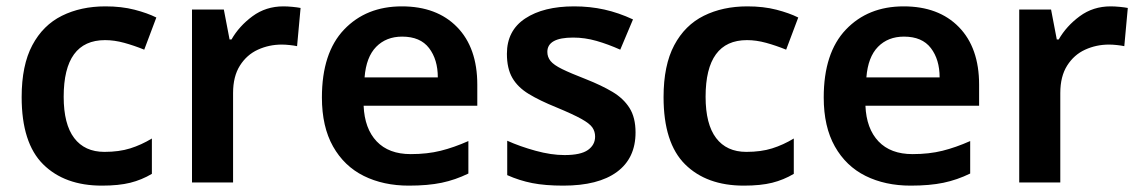

<svg xmlns="http://www.w3.org/2000/svg" viewBox="-20 -573 3581 603"><path d="M300 10Q183 10 115.5 -57Q48 -124 48 -268Q48 -368 81.5 -431Q115 -494 174.5 -523.5Q234 -553 311 -553Q362 -553 402.5 -542.5Q443 -532 471 -518L433 -417Q401 -430 370 -438.5Q339 -447 310 -447Q180 -447 180 -269Q180 -183 213 -139.5Q246 -96 308 -96Q354 -96 389 -107Q424 -118 457 -138V-27Q425 -8 389 1Q353 10 300 10Z M870 -553Q883 -553 898.5 -551.5Q914 -550 924 -548L913 -428Q904 -430 890 -431.5Q876 -433 865 -433Q825 -433 790 -417Q755 -401 733.5 -367Q712 -333 712 -281V0H583V-543H683L701 -449H707Q731 -491 773 -522Q815 -553 870 -553Z M1242 -553Q1352 -553 1415.5 -488Q1479 -423 1479 -307V-241H1122Q1125 -169 1163 -129Q1201 -89 1270 -89Q1322 -89 1364 -99.5Q1406 -110 1451 -130V-28Q1410 -8 1367 1Q1324 10 1264 10Q1184 10 1122.5 -20.5Q1061 -51 1026 -113Q991 -175 991 -267Q991 -407 1060.5 -480Q1130 -553 1242 -553ZM1243 -458Q1193 -458 1161.5 -426Q1130 -394 1125 -330H1355Q1355 -386 1327.5 -422Q1300 -458 1243 -458Z M1976 -157Q1976 -76 1917.5 -33Q1859 10 1749 10Q1692 10 1651.5 2Q1611 -6 1573 -23V-131Q1613 -113 1662 -99.5Q1711 -86 1753 -86Q1804 -86 1826.5 -102Q1849 -118 1849 -144Q1849 -160 1840.5 -172.5Q1832 -185 1806 -199.5Q1780 -214 1727 -236Q1675 -257 1640.5 -278Q1606 -299 1589 -328.5Q1572 -358 1572 -404Q1572 -477 1629.5 -515Q1687 -553 1783 -553Q1833 -553 1878 -543Q1923 -533 1968 -512L1928 -417Q1890 -434 1853.5 -444.5Q1817 -455 1780 -455Q1699 -455 1699 -410Q1699 -394 1709 -381.5Q1719 -369 1745.5 -356Q1772 -343 1821 -324Q1869 -305 1903.5 -284.5Q1938 -264 1957 -234Q1976 -204 1976 -157Z M2316 10Q2199 10 2131.5 -57Q2064 -124 2064 -268Q2064 -368 2097.5 -431Q2131 -494 2190.5 -523.5Q2250 -553 2327 -553Q2378 -553 2418.5 -542.5Q2459 -532 2487 -518L2449 -417Q2417 -430 2386 -438.5Q2355 -447 2326 -447Q2196 -447 2196 -269Q2196 -183 2229 -139.5Q2262 -96 2324 -96Q2370 -96 2405 -107Q2440 -118 2473 -138V-27Q2441 -8 2405 1Q2369 10 2316 10Z M2818 -553Q2928 -553 2991.5 -488Q3055 -423 3055 -307V-241H2698Q2701 -169 2739 -129Q2777 -89 2846 -89Q2898 -89 2940 -99.5Q2982 -110 3027 -130V-28Q2986 -8 2943 1Q2900 10 2840 10Q2760 10 2698.5 -20.5Q2637 -51 2602 -113Q2567 -175 2567 -267Q2567 -407 2636.5 -480Q2706 -553 2818 -553ZM2819 -458Q2769 -458 2737.5 -426Q2706 -394 2701 -330H2931Q2931 -386 2903.5 -422Q2876 -458 2819 -458Z M3468 -553Q3481 -553 3496.5 -551.5Q3512 -550 3522 -548L3511 -428Q3502 -430 3488 -431.5Q3474 -433 3463 -433Q3423 -433 3388 -417Q3353 -401 3331.5 -367Q3310 -333 3310 -281V0H3181V-543H3281L3299 -449H3305Q3329 -491 3371 -522Q3413 -553 3468 -553Z"/></svg>

Font: Noto Sans Lisu SemiBold
Style: Regular
Weight: 600
Designer: Monotype Design Team. David Williams.
Foundry: Monotype Imaging Inc.
Version: Version 2.102; ttfautohint (v1.8.4.7-5d5b)